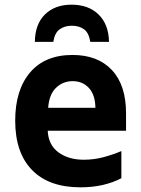

<svg xmlns="http://www.w3.org/2000/svg" viewBox="-20 -791 603 821"><path d="M324 10Q189 10 117 -64Q45 -138 45 -275Q45 -406 108.5 -481Q172 -556 290 -556Q398 -556 458.5 -491.5Q519 -427 519 -306V-232H184Q187 -171 230 -139.5Q273 -108 338 -108Q381 -108 421 -118.5Q461 -129 499 -145V-29Q463 -10 419 0Q375 10 324 10ZM388 -330Q387 -386 360 -415Q333 -444 291 -444Q249 -444 219.5 -415.5Q190 -387 186 -330ZM286 -771Q359 -771 402 -728.5Q445 -686 446 -612H366Q360 -651 339 -666Q318 -681 287 -681Q257 -681 235.5 -666Q214 -651 208 -612H129Q130 -688 172.5 -729.5Q215 -771 286 -771Z"/></svg>

Font: Noto Sans Mono SemiCondensed
Style: Bold
Weight: 700
Width: 4
Designer: Monotype Design Team
Foundry: Monotype Imaging Inc.
Version: Version 2.014